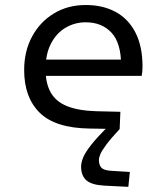

<svg xmlns="http://www.w3.org/2000/svg" viewBox="-20 -500 654 755"><path d="M298.9 155.2Q298.9 140.3 306.5 120.5Q314.2 100.7 338.6 69.5Q363 38.3 412.3 -9.8L435.7 -4.2L450.5 7.5Q415 45.6 397.6 69.3Q380.2 93 374.6 106.3Q369 119.6 369 128.8Q369 148.6 378.4 159.1Q387.8 169.5 414.9 171.5L490.6 176.2L484.7 234.7L390.5 230Q340.4 227.3 319.6 209Q298.9 190.6 298.9 155.2ZM356.8 -62.7 453.4 -60.4 450.5 7.5 332.2 5.5Q197.1 3.5 136 -56.8Q75 -117 75 -224.6Q75 -298.8 106.3 -356.6Q137.6 -414.4 192.2 -447.3Q246.7 -480.3 317.1 -480.3Q384.9 -480.3 435.1 -452.9Q485.3 -425.5 512.8 -371.6Q540.4 -317.8 540.4 -238.1Q540.4 -227.4 539.5 -218Q538.5 -208.5 537.2 -201.7H118.5V-265.5H490.5L456.3 -242.1Q456.3 -331.5 418.1 -371.9Q379.9 -412.3 317.4 -412.3Q273.5 -412.3 237.5 -390.8Q201.5 -369.3 180.3 -328.3Q159.1 -287.2 159.1 -227.7Q159.1 -173 179.1 -137Q199.1 -101 242.8 -83Q286.6 -65 356.8 -62.7Z"/></svg>

Font: Intel One Mono Light
Style: Regular
Weight: 300
Monospace: yes
Designer: Fred Shallcrass
Foundry: Frere-Jones Type LLC
Version: Version 1.004